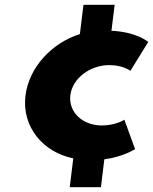

<svg xmlns="http://www.w3.org/2000/svg" viewBox="-20 -656 641 805"><path d="M272.4 129H403.1L417.4 12C499.4 1 546.3 -31 546.3 -31L501.5 -154C501.5 -154 465.5 -130 407 -130C326 -130 266.3 -186 275 -257C283.6 -327 357 -383 438.1 -383C496.6 -383 526.6 -359 526.6 -359L601.5 -480C601.5 -480 554.6 -522 447.3 -527L460.7 -636H330L314.9 -513C199 -477 101.5 -375 86.8 -255C70.8 -125 159.7 -18 287.2 8Z"/></svg>

Font: Hussar
Style: BdSuprExtOblOne
Weight: 700
Foundry: Cannot Into Space Fonts
Version: Version 2.00